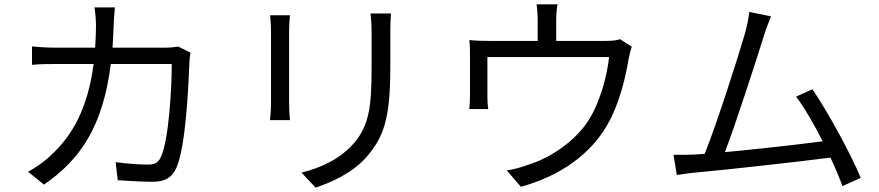

<svg xmlns="http://www.w3.org/2000/svg" viewBox="-20 -821 4040 882"><path d="M508 -787H414C418 -763 421 -726 421 -704C421 -668 419 -634 417 -602H241C203 -602 162 -604 127 -608V-523C162 -527 203 -527 242 -527H410C383 -321 311 -196 212 -106C182 -77 141 -49 109 -32L182 27C349 -88 453 -240 489 -527H769C769 -420 756 -174 718 -98C707 -73 689 -65 660 -65C618 -65 565 -69 511 -76L521 7C573 10 631 14 682 14C737 14 769 -5 789 -47C834 -143 846 -434 850 -530C850 -543 852 -562 855 -579L799 -607C782 -604 762 -602 735 -602H497C499 -635 501 -669 502 -705C503 -729 505 -764 508 -787Z M1776 -759H1682C1685 -734 1687 -706 1687 -672V-514C1687 -325 1675 -244 1604 -161C1542 -91 1457 -51 1365 -28L1430 41C1503 16 1603 -27 1668 -105C1740 -191 1773 -270 1773 -510V-672C1773 -706 1774 -734 1776 -759ZM1312 -751H1221C1223 -732 1225 -697 1225 -679V-346C1225 -316 1222 -284 1220 -269H1312C1310 -287 1308 -320 1308 -345V-679C1308 -703 1310 -732 1312 -751Z M2541 -801H2445C2449 -770 2450 -747 2450 -726V-633H2229C2194 -633 2165 -634 2136 -637C2139 -615 2139 -581 2139 -560V-384C2139 -365 2138 -338 2136 -320H2223C2220 -336 2219 -362 2219 -380V-559H2778C2769 -473 2737 -352 2683 -267C2622 -173 2512 -98 2412 -66C2380 -54 2342 -43 2308 -38L2373 37C2556 -13 2694 -115 2769 -246C2825 -342 2854 -467 2867 -547C2871 -566 2877 -592 2882 -607L2828 -641C2815 -636 2796 -633 2759 -633H2535V-726C2535 -747 2536 -770 2541 -801Z M3522 -746 3422 -766C3419 -740 3415 -716 3403 -670C3375 -572 3273 -252 3217 -114C3199 -113 3182 -112 3167 -111C3138 -110 3104 -109 3074 -110L3089 -17C3118 -21 3147 -26 3172 -28C3306 -40 3641 -77 3795 -97C3818 -48 3837 -2 3850 34L3934 -4C3892 -107 3783 -308 3712 -411L3637 -377C3674 -329 3719 -251 3759 -172C3649 -157 3457 -136 3310 -122C3360 -252 3459 -559 3488 -653C3501 -695 3512 -721 3522 -746Z"/></svg>

Font: Source Han Sans HK
Style: Regular
Weight: 400
Designer: Ryoko NISHIZUKA 西塚涼子 (kana, bopomofo & ideographs); Paul D. Hunt (Latin, Greek & Cyrillic); Sandoll Communications 산돌커뮤니
Foundry: Adobe
Version: Version 2.000;hotconv 1.0.107;makeotfexe 2.5.65593